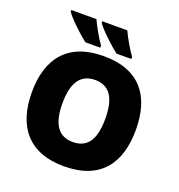

<svg xmlns="http://www.w3.org/2000/svg" viewBox="-162 -1061 1121 1204"><g transform="rotate(20 398.5 -458.5)"><path d="M481 -927H314V-917C335 -882 422 -802 467 -767H566V-781C538 -819 502 -882 481 -927ZM275 -927H107V-917C128 -882 214 -802 259 -767H359V-781C331 -819 296 -882 275 -927ZM745 -358C745 -580 643 -725 399 -725C158 -725 51 -581 51 -359C51 -136 158 10 398 10C643 10 745 -137 745 -358ZM255 -358C255 -486 295 -566 399 -566C503 -566 541 -486 541 -358C541 -230 503 -152 398 -152C296 -152 255 -230 255 -358Z"/></g></svg>

Font: Noto Sans UI Black
Style: Regular
Weight: 900
Designer: Monotype Design Team
Foundry: Monotype Imaging Inc.
Version: Version 1.901